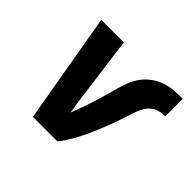

<svg xmlns="http://www.w3.org/2000/svg" viewBox="-127 -691 854 854"><g transform="rotate(45 300.0 -264.0)"><path d="M321 0H167L77 -520H219L265 -173Q268 -163 269 -153Q270 -143 272 -132Q294 -186 311 -241.5Q328 -297 343 -352V-353Q350 -379 360 -404.5Q370 -430 387 -452.5Q404 -475 427.5 -491.5Q451 -508 477.5 -516.5Q504 -525 530 -526.5Q556 -528 582 -528V-418Q565 -418 547 -414Q529 -410 514 -398Q499 -386 489.5 -369.5Q480 -353 474 -335.5Q468 -318 462.5 -300.5Q457 -283 451 -266Q445 -249 438.5 -231.5Q432 -214 425.5 -197Q419 -180 412 -163Q405 -146 397 -129Q389 -112 381 -95.5Q373 -79 363.5 -62.5Q354 -46 343.5 -30Q333 -14 321 0Z"/></g></svg>

Font: Iosevka Aile Extrabold Oblique
Style: Regular
Weight: 800
Italic angle: -9°
Designer: Belleve Invis
Foundry: Belleve Invis
Version: Version 31.1.0; ttfautohint (v1.8.4)